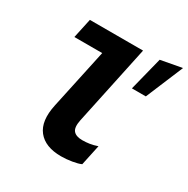

<svg xmlns="http://www.w3.org/2000/svg" viewBox="-171 -905 1040 1063"><g transform="rotate(30 349.5 -373.5)"><path d="M358 7Q256 7 210 -51Q164 -109 188 -220L270 -602H92L119 -727H459L351 -218Q341 -169 358 -149Q375 -129 415 -129Q438 -129 461 -132.5Q484 -136 510 -145L482 -14Q463 -5 427 1Q391 7 358 7ZM510 -515 564 -729 699 -754 599 -515Z"/></g></svg>

Font: Red Hat Mono
Style: Bold Italic
Weight: 700
Italic angle: -12°
Monospace: yes
Designer: Pentagram, MCKL
Foundry: Pentagram, MCKL
Version: Version 1.023; ttfautohint (v1.8.3)